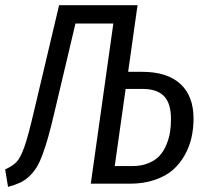

<svg xmlns="http://www.w3.org/2000/svg" viewBox="-33 -708 789 740"><path d="M515.1 -431.2Q610.8 -431.2 661.9 -384.8Q712.9 -338.4 712.9 -251Q712.9 -212.9 705.1 -178Q697.3 -143.1 679 -110.1Q660.6 -77.1 633.1 -53Q605.5 -28.8 562.7 -14.4Q520 0 466.8 0H316.9L403.8 -617.2H257.8L176.8 -274.9Q163.6 -218.8 153.3 -181.9Q143.1 -145 131.1 -112.8Q119.1 -80.6 107.4 -62Q95.7 -43.5 79.1 -27.8Q62.5 -12.2 43.7 -3.7Q24.9 4.9 -2 12.2L-13.2 -55.2Q17.6 -68.8 32.2 -85.4Q46.9 -102.1 61.3 -142.8Q75.7 -183.6 97.2 -275.9L194.8 -688H497.1L460.9 -431.2ZM477.1 -67.9Q511.7 -67.9 538.6 -78.9Q565.4 -89.8 581.5 -107.2Q597.7 -124.5 607.9 -149.2Q618.2 -173.8 622.1 -197.8Q626 -221.7 626 -249Q626 -310.1 598.9 -337.6Q571.8 -365.2 517.1 -365.2H451.2L409.2 -67.9Z"/></svg>

Font: Fira Sans Compressed Book
Style: Italic
Weight: 350
Width: 3
Italic angle: -8°
Designer: Carrois Corporate & Edenspiekermann AG
Foundry: Carrois Corporate GbR & Edenspiekermann AG
Version: Version 4.203;PS 004.203;hotconv 1.0.88;makeotf.lib2.5.64775